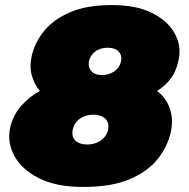

<svg xmlns="http://www.w3.org/2000/svg" viewBox="-20 -730 750 760"><path d="M309 10Q202 10 133.5 -25Q65 -60 36.5 -113.5Q8 -167 20 -224Q31 -274 64.5 -311.5Q98 -349 138 -370Q117 -394 106.5 -429.5Q96 -465 105 -506Q116 -559 153 -605.5Q190 -652 256.5 -681Q323 -710 422 -710Q521 -710 583.5 -678Q646 -646 672.5 -596Q699 -546 687 -493Q679 -452 658.5 -422.5Q638 -393 602 -370Q638 -342 652.5 -299.5Q667 -257 656 -207Q644 -151 604.5 -101Q565 -51 493 -20.5Q421 10 309 10ZM325 -158Q345 -158 362.5 -165Q380 -172 392 -185.5Q404 -199 408 -217Q413 -245 396.5 -260.5Q380 -276 350 -276Q330 -276 312.5 -269Q295 -262 283.5 -249Q272 -236 268 -217Q262 -189 278.5 -173.5Q295 -158 325 -158ZM384 -433Q404 -433 420 -440.5Q436 -448 446 -460Q456 -472 459 -487Q464 -510 450 -525.5Q436 -541 406 -541Q386 -541 370.5 -534Q355 -527 345 -514.5Q335 -502 332 -487Q328 -465 341 -449Q354 -433 384 -433Z"/></svg>

Font: Rubik Light Black
Style: Italic
Weight: 900
Italic angle: -12°
Version: Version 2.104